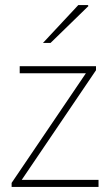

<svg xmlns="http://www.w3.org/2000/svg" viewBox="-20 -740 436 760"><path d="M26 0V-16L320 -450H58V-478H360V-462L66 -28H370V0ZM150 -570 290 -720H328L330 -716L180 -570Z"/></svg>

Font: Source Sans 3 VF
Style: Regular
Weight: 200
Designer: Paul D. Hunt
Foundry: Adobe
Version: Version 3.046;hotconv 1.0.118;makeotfexe 2.5.65603